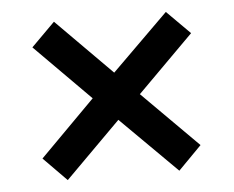

<svg xmlns="http://www.w3.org/2000/svg" viewBox="-40 -687 652 535"><g transform="rotate(-5 286.0 -419.0)"><path d="M64 -264 218 -419 63 -575 129 -641 284 -485 442 -641 507 -576 350 -419 506 -263 441 -197 284 -353 129 -198Z"/></g></svg>

Font: Noto Sans Telugu UI SemiBold
Style: Regular
Weight: 600
Designer: Jelle Bosma - Monotype Design Team
Foundry: Monotype Imaging Inc.
Version: Version 2.005; ttfautohint (v1.8.4.7-5d5b)